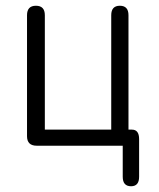

<svg xmlns="http://www.w3.org/2000/svg" viewBox="-20 -507 552 668"><path d="M436 141Q407 141 407 108V0H108Q74 0 74 -33V-454Q74 -487 105 -487Q136 -487 136 -454V-56H367V-454Q367 -487 397 -487Q427 -487 427 -454V-56H439Q464 -56 464 -23V108Q464 141 436 141Z"/></svg>

Font: Zen Maru Gothic
Style: Regular
Weight: 400
Designer: Yoshimichi Ohira
Foundry: Positype
Version: Version 1.002